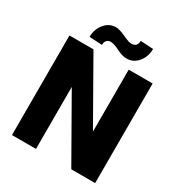

<svg xmlns="http://www.w3.org/2000/svg" viewBox="-206 -1044 1114 1187"><g transform="rotate(30 351.0 -451.0)"><path d="M647.5 0H477.1L225.1 -442.4V0H53.7V-710.9H225.1L476.6 -268.6V-710.9H647.5ZM543 -897Q543 -841.3 510.5 -802.5Q478 -763.7 430.2 -763.7Q397.9 -763.7 358.4 -784.2Q318.8 -804.7 294.4 -804.7Q278.8 -804.7 267.8 -793.9Q256.8 -783.2 256.8 -760.7L165.5 -765.6Q165.5 -819.8 198 -859.4Q230.5 -898.9 277.8 -898.9Q302.2 -898.9 341.8 -881.1Q381.3 -863.3 391.8 -860.8Q402.3 -858.4 414.1 -858.4Q429.7 -858.4 440.9 -869.1Q452.1 -879.9 452.1 -902.3Z"/></g></svg>

Font: Roboto Black
Style: Regular
Weight: 900
Designer: Google
Version: Version 2.134; 2016